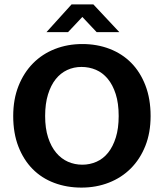

<svg xmlns="http://www.w3.org/2000/svg" viewBox="-20 -841 744 872"><path d="M354 -641Q421 -641 478 -619Q535 -597 576 -555.5Q617 -514 640.5 -453Q664 -392 664 -314Q664 -238 640 -178Q616 -118 574 -76Q532 -34 474.5 -11.5Q417 11 350 11Q283 11 226 -10.5Q169 -32 128 -73.5Q87 -115 63.5 -175.5Q40 -236 40 -314Q40 -390 64 -450.5Q88 -511 130 -553.5Q172 -596 229.5 -618.5Q287 -641 354 -641ZM185 -314Q185 -258 198.5 -216.5Q212 -175 235 -147.5Q258 -120 288.5 -106.5Q319 -93 354 -93Q388 -93 418.5 -106.5Q449 -120 471 -147.5Q493 -175 506 -216.5Q519 -258 519 -314Q519 -372 505.5 -414Q492 -456 469 -483.5Q446 -511 415.5 -524Q385 -537 350 -537Q315 -537 285 -523Q255 -509 233 -481.5Q211 -454 198 -412Q185 -370 185 -314ZM305 -821H404L522 -695H419L354 -764L289 -695H191Z"/></svg>

Font: Mukta
Style: Bold
Weight: 700
Designer: Girish Dalvi and Yashodeep Gholap
Foundry: Ek Type
Version: Version 2.538;PS 1.002;hotconv 16.6.51;makeotf.lib2.5.65220;